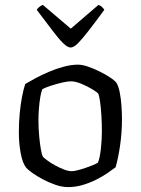

<svg xmlns="http://www.w3.org/2000/svg" viewBox="-20 -764 574 784"><path d="M258 0Q233 0 206 -9.5Q179 -19 154.5 -32Q130 -45 112 -58Q94 -71 87 -79Q72 -98 64.5 -138.5Q57 -179 57 -223Q57 -264 60.5 -301Q64 -338 70 -369Q76 -400 83 -421Q98 -430 123 -443.5Q148 -457 178 -470Q208 -483 239.5 -491.5Q271 -500 298 -500Q316 -500 339.5 -492Q363 -484 387 -472Q411 -460 430 -447.5Q449 -435 456 -425Q464 -412 469 -386.5Q474 -361 476 -332Q478 -303 478 -278Q478 -221 470 -167.5Q462 -114 452 -81Q439 -71 418.5 -57Q398 -43 372 -30Q346 -17 317 -8.5Q288 0 258 0ZM272 -65Q286 -65 309 -72Q332 -79 352.5 -87Q373 -95 380 -100Q388 -120 392 -157Q396 -194 396 -229Q396 -261 394 -293Q392 -325 388.5 -349.5Q385 -374 381 -382Q376 -388 356 -400Q336 -412 312 -422Q288 -432 269 -432Q256 -432 232.5 -426.5Q209 -421 186.5 -413.5Q164 -406 153 -400Q148 -389 144.5 -367.5Q141 -346 139 -321.5Q137 -297 137 -274Q137 -239 140 -207.5Q143 -176 147 -153.5Q151 -131 156 -123Q161 -118 174.5 -108Q188 -98 205.5 -88.5Q223 -79 241 -72Q259 -65 272 -65ZM268 -570Q256 -570 238 -587.5Q220 -605 194 -639.5Q168 -674 130 -724Q133 -729 139.5 -735Q146 -741 155 -744L269 -647L382 -744Q391 -741 397 -735Q403 -729 406 -724Q368 -672 341.5 -638Q315 -604 298 -587Q281 -570 268 -570Z"/></svg>

Font: Texturina 12pt Light
Style: Regular
Weight: 300
Designer: Guillermo Torres Carreño
Foundry: Omnibus-Type
Version: Version 1.002